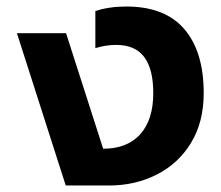

<svg xmlns="http://www.w3.org/2000/svg" viewBox="-20 -570 679 590"><path d="M32 -468H183L297 -113Q371 -113 411 -157.5Q451 -202 451 -284Q451 -358 423 -395Q395 -432 337 -432Q305 -432 273 -422V-536Q315 -550 368 -550Q487 -550 546.5 -480.5Q606 -411 606 -284Q606 -195 567 -131Q528 -67 461.5 -33.5Q395 0 316 0H182Z"/></svg>

Font: Prompt SemiBold
Style: Regular
Weight: 600
Designer: Katatrad Team
Foundry: CadsonDemak
Version: Version 1.001